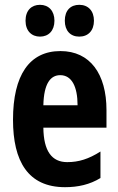

<svg xmlns="http://www.w3.org/2000/svg" viewBox="-20 -767 491 797"><path d="M86 -681C86 -639 111 -615 146 -615C182 -615 206 -640 206 -681C206 -722 182 -747 146 -747C111 -747 86 -724 86 -681ZM249 -681C249 -640 272 -615 309 -615C346 -615 370 -640 370 -681C370 -722 346 -747 309 -747C273 -747 249 -724 249 -681ZM231 -555C102 -555 34 -455 34 -270C34 -98 96 10 250 10C304 10 353 -1 397 -28V-138C348 -107 307 -94 259 -94C195 -94 161 -140 160 -237H422V-310C422 -460 354 -555 231 -555ZM230 -455C278 -455 302 -407 302 -330H160C162 -421 190 -455 230 -455Z"/></svg>

Font: Noto Sans Tamil ExtraCondensed
Style: Bold
Weight: 700
Width: 2
Designer: Jelle Bosma - Monotype Design Team
Foundry: Monotype Imaging Inc.
Version: Version 2.004